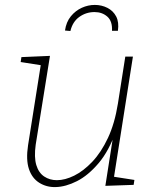

<svg xmlns="http://www.w3.org/2000/svg" viewBox="-20 -753 636 780"><path d="M206 7Q169 8 139.5 -10.5Q110 -29 97.5 -66.5Q85 -104 94 -163L147 -498L153 -487L64 -501L67 -521L183 -526L125 -165Q118 -114 127.5 -82.5Q137 -51 159.5 -36Q182 -21 211 -21Q244 -21 281.5 -39.5Q319 -58 355 -96Q391 -134 418.5 -192.5Q446 -251 459 -332L489 -523H520L442 -27L436 -36L526 -22L523 -2L408 2L442 -215L452 -223Q423 -140 380.5 -90Q338 -40 292.5 -17Q247 6 206 7ZM365 -733Q393 -733 416.5 -721Q440 -709 452 -686Q464 -663 459 -628H435Q437 -667 416 -685.5Q395 -704 364 -704Q330 -704 302.5 -684.5Q275 -665 266 -627L244 -629Q249 -664 268 -687Q287 -710 312.5 -721.5Q338 -733 365 -733Z"/></svg>

Font: Bitter Thin ExtraLight
Style: Italic
Weight: 250
Italic angle: -9°
Version: Version 2.002